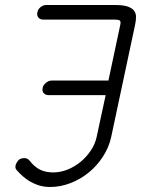

<svg xmlns="http://www.w3.org/2000/svg" viewBox="-20 -745 562 765"><path d="M152 -667Q140 -667 133 -675Q126 -683 129 -696Q131 -708 141.5 -716.5Q152 -725 164 -725H440Q471 -725 488.5 -719Q506 -713 514 -702.5Q522 -692 522 -677.5Q522 -663 518 -645L423 -199Q414 -158 390.5 -121.5Q367 -85 334 -58Q301 -31 261 -15.5Q221 0 180 0Q150 0 126 -9.5Q102 -19 85 -31.5Q68 -44 58 -55Q48 -66 45 -69Q40 -75 42 -86Q44 -95 52 -105Q60 -115 77 -115Q89 -115 97 -106Q117 -80 139.5 -69Q162 -58 192 -58Q221 -58 249.5 -69.5Q278 -81 301.5 -100.5Q325 -120 342 -145.5Q359 -171 365 -199L401 -366H173Q162 -366 154.5 -373.5Q147 -381 150 -395Q152 -406 163 -415Q174 -424 185 -424H412L459 -645Q463 -662 455 -664.5Q447 -667 437 -667Z"/></svg>

Font: VDS
Style: Thin Italic
Weight: 100
Width: 0
Designer: artmaker
Foundry: artmaker
Version: Version 1.000 2012 initial release